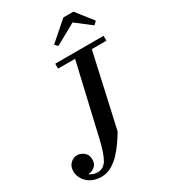

<svg xmlns="http://www.w3.org/2000/svg" viewBox="-271 -1094 1090 1237"><g transform="rotate(-30 273.5 -476.0)"><path d="M443.5 -924.5 289 -839 268.5 -859.5 408.5 -982H483L579 -859.5L556.5 -837.5ZM214 -750H573.5V-713.5H465L343.5 -170Q325 -139.5 301 -104.8Q277 -70 247.8 -39.2Q218.5 -8.5 183.8 11Q149 30.5 109 30.5Q66 30.5 34.5 13.5Q3 -3.5 -14.5 -31.2Q-32 -59 -32 -90Q-32 -127 -10 -148.2Q12 -169.5 40.5 -169.5Q65 -169.5 89 -151.2Q113 -133 113 -96.5Q113 -63.5 91.2 -45.5Q69.5 -27.5 42 -27Q70 -7 101 -7Q146 -7 171 -48.8Q196 -90.5 219 -190L340.5 -713.5H214Z"/></g></svg>

Font: Bodoni* 06pt Medium
Style: Italic
Weight: 500
Italic angle: -13°
Version: Version 2.3